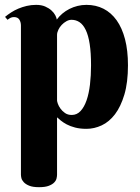

<svg xmlns="http://www.w3.org/2000/svg" viewBox="-20 -527 583 797"><path d="M66.9 -420.9Q66.9 -435.1 60.3 -445.6Q53.7 -456.1 38.1 -456.1Q29.8 -456.1 23.9 -453.1Q18.1 -450.2 11.2 -444.8L1 -457Q12.2 -466.3 26.1 -475.3Q40 -484.4 56.2 -491.2Q72.3 -498 90.8 -502.4Q109.4 -506.8 129.9 -506.8Q151.9 -506.8 167.5 -500Q183.1 -493.2 193.6 -483.6Q204.1 -474.1 209.5 -463.6Q214.8 -453.1 215.8 -445.8Q225.6 -459.5 239 -470.7Q252.4 -481.9 268.3 -490Q284.2 -498 302 -502.4Q319.8 -506.8 338.9 -506.8Q377.9 -506.8 409.7 -490.7Q441.4 -474.6 464.1 -442.9Q486.8 -411.1 499 -364.3Q511.2 -317.4 511.2 -255.9Q511.2 -184.6 496.3 -134.5Q481.4 -84.5 457.3 -52.7Q433.1 -21 402.1 -6.6Q371.1 7.8 338.9 7.8Q312 7.8 291.7 2.4Q271.5 -2.9 256.8 -10.7Q242.2 -18.6 232.4 -26.6Q222.7 -34.7 216.8 -40V198.2Q216.8 204.6 214.8 213.4Q212.9 222.2 205.3 230.2Q197.8 238.3 182.9 244.1Q168 250 142.1 250Q116.2 250 101.3 243.9Q86.4 237.8 78.6 229.2Q70.8 220.7 68.8 212.2Q66.9 203.6 66.9 198.2ZM216.8 -109.9Q216.8 -106 220.2 -96.2Q223.6 -86.4 231 -76.2Q238.3 -65.9 249.8 -57.9Q261.2 -49.8 277.8 -49.8Q299.3 -49.8 314.5 -66.2Q329.6 -82.5 339.4 -110.6Q349.1 -138.7 353.5 -176Q357.9 -213.4 357.9 -255.9Q357.9 -308.1 352.3 -344.2Q346.7 -380.4 335.9 -402.6Q325.2 -424.8 310.3 -434.8Q295.4 -444.8 276.9 -444.8Q266.1 -444.8 255.4 -438.7Q244.6 -432.6 236.1 -423.6Q227.5 -414.6 222.2 -403.3Q216.8 -392.1 216.8 -381.8Z"/></svg>

Font: Berkshire Swash
Style: Regular
Weight: 700
Designer: Astigmatic (AOETI)
Foundry: Astigmatic (AOETI)
Version: Version 1.000